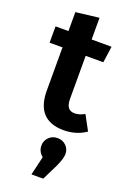

<svg xmlns="http://www.w3.org/2000/svg" viewBox="-182 -725 750 1105"><g transform="rotate(20 193.5 -172.5)"><path d="M387 -25Q328 16 249 16Q83 14 83 -166V-430H4V-530H83V-646L225 -663V-530H347L333 -430H225V-169Q225 -131 238 -114Q251 -97 278 -97Q305 -97 338 -115ZM236 70Q267 70 288 90.5Q309 111 309 142Q309 170 283 225L237 318H165L192 203Q162 178 162 142Q162 112 183 91Q204 70 236 70Z"/></g></svg>

Font: Fira Sans SemiBold
Style: Regular
Weight: 600
Designer: bBox Type GmbH & Carrois Corporate GbR & Edenspiekermann AG
Foundry: bBox Type GmbH & Carrois Corporate GbR & Edenspiekermann AG
Version: Version 4.301;PS 004.301;hotconv 1.0.88;makeotf.lib2.5.64775